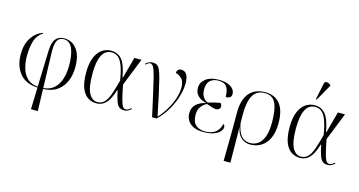

<svg xmlns="http://www.w3.org/2000/svg" viewBox="-101 -1257 3653 1951"><g transform="rotate(15 1725.5 -282.0)"><path d="M300 240 307 10Q183 5 119 -73Q55 -151 55 -275Q55 -378 100 -447.5Q145 -517 218 -542L222 -536Q163 -501 141.5 -433.5Q120 -366 120 -274Q120 -200 139 -139Q158 -78 199.5 -41Q241 -4 307 0L319 -381Q322 -470 353.5 -507Q385 -544 441 -544Q524 -544 574.5 -478.5Q625 -413 625 -291Q625 -210 598 -143.5Q571 -77 513.5 -35.5Q456 6 365 9L372 240ZM354 -367 365 -1Q420 -5 457.5 -30.5Q495 -56 517.5 -96.5Q540 -137 550 -186Q560 -235 560 -286Q560 -405 530.5 -469.5Q501 -534 440 -534Q415 -534 394.5 -522Q374 -510 363 -474.5Q352 -439 354 -367Z M924 10Q876 10 835 -16Q794 -42 769.5 -102.5Q745 -163 745 -265Q745 -401 797 -473.5Q849 -546 937 -546Q1007 -546 1049.5 -494Q1092 -442 1115 -314H1120L1180 -536H1255L1139 -245Q1154 -165 1166 -117Q1178 -69 1187.5 -45.5Q1197 -22 1208 -15Q1219 -8 1232 -8Q1247 -8 1261.5 -18Q1276 -28 1284 -36L1290 -28Q1279 -17 1260.5 -5.5Q1242 6 1216 6Q1185 6 1165 -8.5Q1145 -23 1130.5 -62.5Q1116 -102 1100 -177H1097Q1082 -126 1060.5 -83.5Q1039 -41 1005.5 -15.5Q972 10 924 10ZM930 -5Q974 -5 1003 -33Q1032 -61 1053.5 -121Q1075 -181 1100 -276Q1084 -374 1062.5 -429.5Q1041 -485 1012 -508Q983 -531 945 -531Q810 -531 810 -270Q810 -127 843.5 -66Q877 -5 930 -5Z M1510 0Q1480 -137 1459 -230.5Q1438 -324 1423.5 -382.5Q1409 -441 1397.5 -472Q1386 -503 1375 -514Q1364 -525 1351 -525Q1334 -525 1305 -499L1299 -506Q1315 -522 1333 -530.5Q1351 -539 1375 -539Q1401 -539 1418.5 -528.5Q1436 -518 1450 -487.5Q1464 -457 1479 -399.5Q1494 -342 1514 -249.5Q1534 -157 1562 -20Q1607 -69 1642.5 -128.5Q1678 -188 1699 -249.5Q1720 -311 1720 -368Q1720 -431 1692 -460Q1664 -489 1627 -497Q1627 -519 1639.5 -531.5Q1652 -544 1672 -544Q1750 -544 1750 -418Q1750 -357 1728 -282.5Q1706 -208 1663.5 -134.5Q1621 -61 1558 0Z M2050 10Q1986 10 1945 -10Q1904 -30 1884 -63.5Q1864 -97 1864 -136Q1864 -199 1902.5 -233.5Q1941 -268 2003 -282V-283Q1947 -294 1914.5 -327Q1882 -360 1882 -410Q1882 -466 1930.5 -505Q1979 -544 2069 -544Q2127 -544 2165 -529Q2203 -514 2221 -490Q2239 -466 2239 -439Q2239 -392 2179 -392Q2179 -463 2154.5 -498.5Q2130 -534 2064 -534Q2013 -534 1980 -504.5Q1947 -475 1947 -413Q1947 -365 1965.5 -335Q1984 -305 2017 -291Q2058 -303 2089.5 -310Q2121 -317 2143 -321Q2159 -307 2159 -286Q2159 -267 2145 -257Q2131 -247 2116 -247Q2094 -248 2070 -256Q2046 -264 2015 -275Q1980 -258 1955 -226Q1930 -194 1930 -141Q1930 -67 1966.5 -33.5Q2003 0 2064 0Q2125 0 2167.5 -26Q2210 -52 2227 -120Q2244 -113 2244 -91Q2244 -69 2223.5 -45.5Q2203 -22 2160.5 -6Q2118 10 2050 10Z M2327 240 2331 -83V-267Q2330 -403 2388.5 -473.5Q2447 -544 2557 -544Q2658 -544 2712.5 -476Q2767 -408 2767 -274Q2767 -177 2737 -114Q2707 -51 2656.5 -20.5Q2606 10 2544 10Q2513 10 2482.5 -3Q2452 -16 2428.5 -47Q2405 -78 2395 -134H2394L2398 240ZM2541 -5Q2584 -5 2620.5 -30Q2657 -55 2679 -112.5Q2701 -170 2701 -268Q2701 -398 2669 -466Q2637 -534 2555 -534Q2468 -534 2430 -465.5Q2392 -397 2393 -262L2394 -176Q2407 -105 2429 -68Q2451 -31 2479.5 -18Q2508 -5 2541 -5Z M3065 10Q3017 10 2976 -16Q2935 -42 2910.5 -102.5Q2886 -163 2886 -265Q2886 -401 2938 -473.5Q2990 -546 3078 -546Q3148 -546 3190.5 -494Q3233 -442 3256 -314H3261L3321 -536H3396L3280 -245Q3295 -165 3307 -117Q3319 -69 3328.5 -45.5Q3338 -22 3349 -15Q3360 -8 3373 -8Q3388 -8 3402.5 -18Q3417 -28 3425 -36L3431 -28Q3420 -17 3401.5 -5.5Q3383 6 3357 6Q3326 6 3306 -8.5Q3286 -23 3271.5 -62.5Q3257 -102 3241 -177H3238Q3223 -126 3201.5 -83.5Q3180 -41 3146.5 -15.5Q3113 10 3065 10ZM3071 -5Q3115 -5 3144 -33Q3173 -61 3194.5 -121Q3216 -181 3241 -276Q3225 -374 3203.5 -429.5Q3182 -485 3153 -508Q3124 -531 3086 -531Q2951 -531 2951 -270Q2951 -127 2984.5 -66Q3018 -5 3071 -5ZM3079 -606 3070 -609 3105 -776Q3110 -805 3132 -804Q3154 -803 3175 -785V-775Z"/></g></svg>

Font: Noto Serif Display Light
Style: Regular
Weight: 300
Designer: Monotype Design Team
Foundry: Monotype Imaging Inc.
Version: Version 2.009